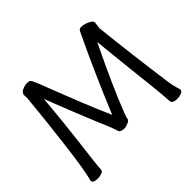

<svg xmlns="http://www.w3.org/2000/svg" viewBox="-162 -942 1178 1178"><g transform="rotate(-45 427.5 -352.5)"><path d="M77.1 13.2Q36.1 13.2 36.1 -11.2Q56.2 -75.2 80.6 -280Q105 -484.9 109.4 -533.4Q113.8 -582 116.9 -610.1Q120.1 -638.2 120.1 -639.2L119.1 -668Q119.1 -688 142.1 -698.5Q165 -709 183.1 -709Q201.2 -709 208.5 -702.9Q215.8 -696.8 233.9 -651.9Q356.9 -331.1 416 -201.2Q520 -453.1 626 -675.8Q632.8 -689.9 639.4 -703.9Q646 -717.8 664.1 -717.8Q679.2 -717.8 695.8 -711.9Q742.2 -695.8 742.2 -676.8L736.8 -634.8V-627.9Q763.2 -380.9 801.8 -101.1Q807.1 -61 820.8 -21L821.8 -16.1Q821.8 -1 803.5 5.6Q785.2 12.2 769 12.2Q728 12.2 725.1 -11.2Q723.1 -61 712.2 -158.4Q701.2 -255.9 693.6 -327.9Q686 -399.9 678.5 -470.9Q670.9 -542 667 -582Q539.1 -317.9 478 -159.2Q465.8 -128.9 465.3 -117.9Q464.8 -106.9 445.3 -97.9Q425.8 -88.9 411.1 -88.9Q376 -88.9 371.1 -107.9Q357.9 -150.9 343.5 -182.4Q329.1 -213.9 267.1 -367.9Q205.1 -522 189 -566.9Q171.9 -372.1 152.8 -218.5Q133.8 -64.9 132.8 -48.6Q131.8 -32.2 129.9 -11.2Q128.9 1 112.1 7.1Q95.2 13.2 77.1 13.2Z"/></g></svg>

Font: LXGW WenKai Screen
Style: Regular
Weight: 400
Designer: LXGW / Fontworks Inc.
Foundry: LXGW / Fontworks Inc.
Version: Version 1.510;January 18,2025